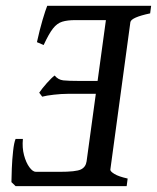

<svg xmlns="http://www.w3.org/2000/svg" viewBox="-20 -635 536 655"><path d="M106 -491.2Q115.2 -533.2 125.2 -567.1Q135.3 -601.1 141.1 -615.2H495.6L492.2 -589.4Q427.7 -575.7 424.8 -559.6L356.4 -56.2Q356 -50.3 370.4 -41.5Q384.8 -32.7 415.5 -25.9L412.1 0H33.2L19 -13.7Q19 -30.3 20.3 -60.5Q21.5 -90.8 24.7 -119.6Q27.8 -148.4 33.2 -161.1H58.1Q55.2 -130.9 62 -105.5Q68.8 -80.1 80.3 -64.5Q91.8 -48.8 102.5 -48.8H182.1Q239.3 -48.8 255.9 -56.9Q272.5 -64.9 275.4 -84.5L341.3 -566.4H236.8Q210 -566.4 192.4 -561Q174.8 -555.7 160.6 -537.6Q146.5 -519.5 128.9 -481.4ZM113.8 -318.8Q123 -332.5 139.4 -351.1Q155.8 -369.6 166.5 -377.4Q178.2 -362.8 196 -360.8Q213.9 -358.9 251 -358.9H341.8L325.7 -314.9H210.4Q189.9 -314.9 164.1 -312Q138.2 -309.1 124 -305.2Z"/></svg>

Font: Gentium Book Plus
Style: Italic
Weight: 400
Italic angle: -8°
Designer: Victor Gaultney, Annie Olsen, Iska Routamaa, Becca Hirsbrunner
Foundry: SIL International
Version: Version 6.101